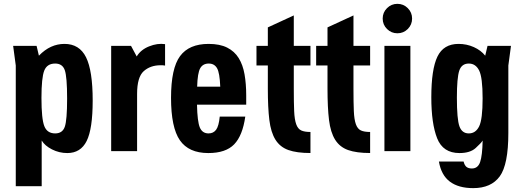

<svg xmlns="http://www.w3.org/2000/svg" viewBox="-20 -780 2693 991"><path d="M61.4 181H195.2V-54.8Q211.2 -27.8 248.3 -8.9Q285.4 10 327.4 10Q396.2 10 427.3 -52.3Q458.4 -114.6 458.4 -261Q458.4 -415.4 424.1 -484.4Q389.8 -553.4 312.8 -553.4Q276.4 -553.4 243.6 -538.5Q210.8 -523.6 180.8 -492.6L168.8 -543.4H47.8L61.4 -441.8ZM194 -274.6Q194 -379 208.4 -415.5Q222.8 -452 264.8 -452Q302.4 -452 314.4 -417.7Q326.4 -383.4 326.4 -271.4Q326.4 -160 314.4 -125.7Q302.4 -91.4 264.8 -91.4Q223.6 -91.4 208.8 -128.8Q194 -166.2 194 -274.6Z M553.8 0H687.6V-295Q687.6 -382.2 721.9 -412.7Q756.2 -443.2 808.8 -443.2Q814.4 -443.2 820.4 -443Q826.4 -442.8 832 -441.6V-552.2Q792.6 -558 749.4 -540.6Q706.2 -523.2 685.6 -488.6L656.2 -543.4H553.8Z M1056.4 -91.4Q1024.2 -91.4 1011.4 -122Q998.6 -152.6 996.8 -239.6H1250.8V-287.4Q1250.8 -347.4 1242.2 -396.4Q1233.6 -445.4 1212 -480.3Q1190.4 -515.2 1152.5 -534.3Q1114.6 -553.4 1056.8 -553.4Q955.8 -553.4 909.3 -490.3Q862.8 -427.2 862.8 -275.2Q862.8 -121.8 908.5 -55.9Q954.2 10 1055.2 10Q1145.2 10 1188.7 -35.1Q1232.2 -80.2 1246 -178.2H1114.2Q1109.4 -129 1095.4 -110.2Q1081.4 -91.4 1056.4 -91.4ZM1057.6 -452Q1086.2 -452 1100.1 -428.3Q1114 -404.6 1116.8 -332.8H997.6Q999.6 -403.2 1013.3 -427.6Q1027 -452 1057.6 -452Z M1303.8 -543.4V-442H1362.4V-321.8Q1362.4 -224.4 1370.2 -160.7Q1378 -97 1401.7 -59Q1425.4 -21 1468.6 -5.6Q1511.8 9.8 1582.4 9.8V-98.8Q1551.8 -98.8 1534.6 -106.8Q1517.4 -114.8 1508.8 -138.9Q1500.2 -163 1498.3 -206.5Q1496.4 -250 1496.4 -321V-442H1582.4V-543.4H1496.4V-700.4L1362.4 -638.6V-543.4Z M1611.8 -543.4V-442H1670.4V-321.8Q1670.4 -224.4 1678.2 -160.7Q1686 -97 1709.7 -59Q1733.4 -21 1776.6 -5.6Q1819.8 9.8 1890.4 9.8V-98.8Q1859.8 -98.8 1842.6 -106.8Q1825.4 -114.8 1816.8 -138.9Q1808.2 -163 1806.3 -206.5Q1804.4 -250 1804.4 -321V-442H1890.4V-543.4H1804.4V-700.4L1670.4 -638.6V-543.4Z M2098.2 0V-543.4H1964.2V0ZM1955.2 -684.2Q1955.2 -652.6 1977.5 -630.4Q1999.8 -608.2 2031.2 -608.2Q2062.6 -608.2 2084.8 -630.4Q2107 -652.6 2107 -684.2Q2107 -715.6 2084.8 -737.9Q2062.6 -760.2 2031.2 -760.2Q1999.8 -760.2 1977.5 -737.9Q1955.2 -715.6 1955.2 -684.2Z M2422.4 191Q2515.2 191 2559.5 130.2Q2603.8 69.4 2603.8 -93.4V-441.8L2617.4 -543.4H2496.4L2484.4 -492.6Q2462.4 -520.4 2425.6 -536.9Q2388.8 -553.4 2347 -553.4Q2269.4 -553.4 2237.8 -487.9Q2206.2 -422.4 2206.2 -277.8Q2206.2 -142.4 2236.3 -66.2Q2266.4 10 2351.6 10Q2406.4 10 2434.8 -15.7Q2463.2 -41.4 2471.2 -54.6Q2469.6 23.4 2458.1 56.5Q2446.6 89.6 2415.6 89.6Q2397.8 89.6 2387.7 81.5Q2377.6 73.4 2372.8 53.6H2245.4Q2257.2 123.8 2301.9 157.4Q2346.6 191 2422.4 191ZM2399.8 -452Q2435 -452 2453 -416.3Q2471 -380.6 2471 -272.2Q2471 -163.8 2453 -127.6Q2435 -91.4 2399.8 -91.4Q2364.4 -91.4 2351.3 -128.1Q2338.2 -164.8 2338.2 -275.8Q2338.2 -378.2 2350.4 -415.1Q2362.6 -452 2399.8 -452Z"/></svg>

Font: Secuela Light
Style: Regular
Weight: 300
Designer: Fernando Haro
Foundry: deFharo
Version: Version 1.708